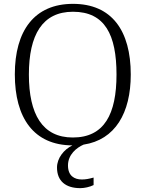

<svg xmlns="http://www.w3.org/2000/svg" viewBox="-20 -745 757 997"><path d="M397 232C418 232 446 226 466 216V177C441 184 424 187 405 187C366 187 333 168 333 114C333 58 377 22 414 6C578 -19 659 -158 659 -358C659 -585 561 -725 359 -725C158 -725 57 -585 57 -359C57 -133 155 9 356 10C312 31 276 76 276 125C276 195 321 232 397 232ZM358 -31C200 -31 130 -152 130 -358C130 -564 200 -684 359 -684C525 -684 585 -564 585 -358C585 -153 522 -31 358 -31Z"/></svg>

Font: Noto Serif Light
Style: Regular
Weight: 300
Designer: Monotype Design Team
Foundry: Monotype Imaging Inc.
Version: Version 2.013